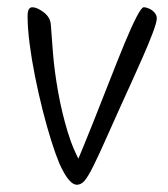

<svg xmlns="http://www.w3.org/2000/svg" viewBox="-20 -522 462 529"><path d="M209 -62 189 -68Q212 -123 236 -183Q260 -243 282 -299.5Q304 -356 323 -402Q342 -448 356 -475Q370 -502 376 -502Q383 -502 391.5 -498Q400 -494 406 -487Q412 -480 412 -471Q412 -461 400.5 -430.5Q389 -400 373 -364Q357 -328 344 -299Q302 -207 277 -150.5Q252 -94 237 -64Q222 -34 212.5 -23.5Q203 -13 192 -13Q183 -13 174 -22Q165 -31 157 -45Q149 -59 143 -73Q133 -97 121 -135Q109 -173 97.5 -218.5Q86 -264 76.5 -311.5Q67 -359 61.5 -402Q56 -445 56 -477Q56 -491 59.5 -496.5Q63 -502 69 -502Q82 -502 100 -488.5Q118 -475 120 -455Q122 -424 126 -375Q130 -326 140 -269.5Q150 -213 166.5 -158.5Q183 -104 209 -62Z"/></svg>

Font: Kalam Variable Light
Style: Regular
Weight: 300
Designer: Lipi Raval, Jonny Pinhorn
Foundry: Indian Type Foundry
Version: Version 3.000